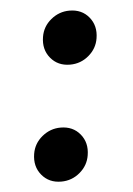

<svg xmlns="http://www.w3.org/2000/svg" viewBox="-44 -553 412 597"><g transform="rotate(-5 162.0 -254.5)"><path d="M123.5 9.3Q85.4 9.3 63 -17.8Q40.5 -44.9 46.9 -84Q52.2 -116.2 77.9 -137.2Q103.5 -158.2 135.7 -158.2Q174.3 -158.2 196.5 -131.1Q218.8 -104 212.4 -65.4Q207.5 -33.7 182.1 -12.2Q156.7 9.3 123.5 9.3ZM182.6 -350.6Q144.5 -350.6 122.1 -377.7Q99.6 -404.8 106 -443.8Q111.3 -476.1 137 -497.1Q162.6 -518.1 194.8 -518.1Q233.4 -518.1 255.6 -491Q277.8 -463.9 271.5 -425.3Q266.6 -393.6 241.2 -372.1Q215.8 -350.6 182.6 -350.6Z"/></g></svg>

Font: Inter 16pt
Style: Bold Italic
Weight: 700
Italic angle: -9.3988°
Version: Version 4.001;git-66647c0bb